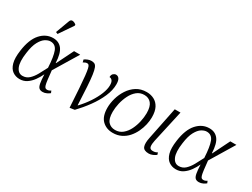

<svg xmlns="http://www.w3.org/2000/svg" viewBox="-61 -1417 2670 2036"><g transform="rotate(30 1274.0 -398.5)"><path d="M206 10Q158 10 120.5 -16Q83 -42 66.5 -100.5Q50 -159 64 -257Q84 -402 148.5 -474Q213 -546 301 -546Q371 -546 410 -496Q449 -446 454 -330H458L560 -536H635L457 -242Q464 -174 469 -133Q474 -92 480 -71.5Q486 -51 494.5 -44.5Q503 -38 517 -38Q528 -38 539.5 -42.5Q551 -47 560 -54L571 -28Q558 -17 535 -5.5Q512 6 486 6Q458 6 442.5 -8Q427 -22 420 -59Q413 -96 410 -166Q389 -121 360 -81Q331 -41 293 -15.5Q255 10 206 10ZM216 -35Q262 -35 295 -65Q328 -95 355 -143Q382 -191 409 -245Q402 -380 378.5 -440.5Q355 -501 294 -501Q265 -501 232 -480.5Q199 -460 171 -408.5Q143 -357 131 -266Q114 -149 139 -92Q164 -35 216 -35ZM317 -606 293 -616 354 -781Q364 -810 388.5 -806.5Q413 -803 432 -785L431 -773Z M691 -510Q710 -523 731 -531Q752 -539 774 -539Q796 -539 811.5 -531Q827 -523 837.5 -497Q848 -471 855.5 -418.5Q863 -366 868.5 -278.5Q874 -191 880 -58H883Q939 -117 981.5 -181.5Q1024 -246 1047.5 -306Q1071 -366 1071 -411Q1071 -452 1057 -469Q1043 -486 1023 -486Q1023 -515 1038.5 -529Q1054 -543 1071 -543Q1096 -543 1110.5 -522Q1125 -501 1125 -454Q1125 -383 1090.5 -303.5Q1056 -224 999.5 -146.5Q943 -69 878 -1L819 8Q811 -131 804.5 -223Q798 -315 792 -370Q786 -425 779.5 -452Q773 -479 765 -487Q757 -495 746 -495Q734 -495 723 -490.5Q712 -486 699 -478Z M1347 10Q1267 10 1216.5 -40Q1166 -90 1166 -194Q1166 -249 1183 -310Q1200 -371 1235 -425Q1270 -479 1322.5 -512.5Q1375 -546 1447 -546Q1496 -546 1537 -525Q1578 -504 1602 -459Q1626 -414 1626 -341Q1626 -298 1615.5 -250.5Q1605 -203 1583 -156.5Q1561 -110 1528 -72.5Q1495 -35 1449.5 -12.5Q1404 10 1347 10ZM1353 -29Q1406 -29 1444.5 -61Q1483 -93 1507.5 -142.5Q1532 -192 1544 -247.5Q1556 -303 1556 -351Q1556 -432 1524.5 -469.5Q1493 -507 1439 -507Q1387 -507 1349 -475.5Q1311 -444 1286 -394Q1261 -344 1248.5 -288.5Q1236 -233 1236 -184Q1236 -100 1268 -64.5Q1300 -29 1353 -29Z M1787 9Q1726 9 1711.5 -28.5Q1697 -66 1713 -141L1793 -536H1863L1775 -140Q1765 -95 1770 -65.5Q1775 -36 1811 -36Q1827 -36 1839 -39Q1851 -42 1867 -51L1875 -25Q1858 -12 1834.5 -1.5Q1811 9 1787 9Z M2119 10Q2071 10 2033.5 -16Q1996 -42 1979.5 -100.5Q1963 -159 1977 -257Q1997 -402 2061.5 -474Q2126 -546 2214 -546Q2284 -546 2323 -496Q2362 -446 2367 -330H2371L2473 -536H2548L2370 -242Q2377 -174 2382 -133Q2387 -92 2393 -71.5Q2399 -51 2407.5 -44.5Q2416 -38 2430 -38Q2441 -38 2452.5 -42.5Q2464 -47 2473 -54L2484 -28Q2471 -17 2448 -5.5Q2425 6 2399 6Q2371 6 2355.5 -8Q2340 -22 2333 -59Q2326 -96 2323 -166Q2302 -121 2273 -81Q2244 -41 2206 -15.5Q2168 10 2119 10ZM2129 -35Q2175 -35 2208 -65Q2241 -95 2268 -143Q2295 -191 2322 -245Q2315 -380 2291.5 -440.5Q2268 -501 2207 -501Q2178 -501 2145 -480.5Q2112 -460 2084 -408.5Q2056 -357 2044 -266Q2027 -149 2052 -92Q2077 -35 2129 -35Z"/></g></svg>

Font: Noto Serif Light
Style: Italic
Weight: 300
Italic angle: -12°
Designer: Monotype Design Team
Foundry: Monotype Imaging Inc.
Version: Version 2.013